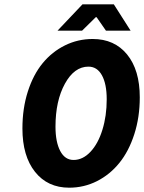

<svg xmlns="http://www.w3.org/2000/svg" viewBox="-20 -850 662 882"><path d="M244.1 -709 358.9 -830.1H502.9L580.1 -709H466.8L423.8 -771H419.9L356.9 -709ZM297.9 12.2Q198.7 12.2 140.9 -60.5Q83 -133.3 83 -259.8Q83 -352.1 107.9 -429.7Q132.8 -507.3 176 -559.8Q219.2 -612.3 278.6 -641.6Q337.9 -670.9 405.8 -670.9Q505.9 -670.9 564 -599.6Q622.1 -528.3 622.1 -402.8Q622.1 -311.5 596.9 -233.4Q571.8 -155.3 528.3 -101.6Q484.9 -47.9 425.3 -17.8Q365.7 12.2 297.9 12.2ZM317.9 -115.2Q360.4 -115.2 395.5 -152.6Q430.7 -189.9 450.4 -253.7Q470.2 -317.4 470.2 -394Q470.2 -464.4 448.2 -504.2Q426.3 -543.9 386.2 -543.9Q321.3 -543.9 278.1 -465.3Q234.9 -386.7 234.9 -268.1Q234.9 -197.8 256.6 -156.5Q278.3 -115.2 317.9 -115.2Z"/></svg>

Font: Office Code Pro Bold Italic
Style: Regular
Weight: 700
Italic angle: -9°
Designer: Nathan Rutzky & Paul D. Hunt
Foundry: Adobe Systems Incorporated
Version: Version 1.004;PS 001.004;hotconv 1.0.70;makeotf.lib2.5.58329